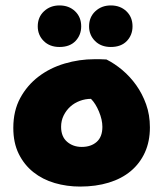

<svg xmlns="http://www.w3.org/2000/svg" viewBox="-20 -680 602 707"><path d="M315 -316Q294 -316 274 -308.5Q254 -301 239 -287.5Q224 -274 214.5 -255Q205 -236 205 -213Q205 -177 227 -158Q249 -139 281 -139Q315 -139 336 -157.5Q357 -176 357 -213Q357 -239 344.5 -269Q332 -299 315 -316ZM372 -461Q402 -446 430.5 -422Q459 -398 481.5 -366.5Q504 -335 518 -296Q532 -257 532 -211Q532 -159 513.5 -118.5Q495 -78 461.5 -50Q428 -22 380.5 -7.5Q333 7 275 7Q226 7 181.5 -6Q137 -19 103 -46Q69 -73 49 -113.5Q29 -154 29 -209Q29 -272 54.5 -319Q80 -366 122 -398Q164 -430 218 -446Q272 -462 328 -462Q334 -462 347.5 -462Q361 -462 372 -461ZM199 -507Q163 -507 141 -529Q119 -551 119 -583Q119 -617 142 -638.5Q165 -660 199 -660Q234 -660 256.5 -638.5Q279 -617 279 -583Q279 -551 258 -529Q237 -507 199 -507ZM388 -507Q352 -507 330 -529Q308 -551 308 -583Q308 -617 331 -638.5Q354 -660 388 -660Q423 -660 445.5 -638.5Q468 -617 468 -583Q468 -551 447 -529Q426 -507 388 -507Z"/></svg>

Font: Baloo Bhaijaan
Style: Regular
Weight: 400
Designer: Devika Bhansali and Ek Type
Foundry: Ek Type
Version: Version 1.443;PS 1.000;hotconv 16.6.51;makeotf.lib2.5.65220;